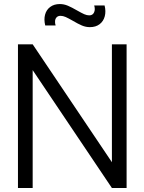

<svg xmlns="http://www.w3.org/2000/svg" viewBox="-20 -942 724 962"><path d="M430.3 -806Q410 -806 390.4 -814.2Q370.8 -822.5 344.2 -838.3Q322.3 -850.8 308.9 -856.8Q295.5 -862.7 283.3 -862.7Q271 -862.7 264 -855.6Q257 -848.5 255.9 -837.3Q254.8 -826.2 258.7 -814.3H206.7Q199.2 -844 205.8 -868.5Q212.3 -893 231.7 -907.3Q251 -921.7 279.7 -921.7Q300.3 -921.7 319.9 -913.4Q339.5 -905.2 366.8 -889.3Q388.7 -876.8 401.9 -870.9Q415.2 -865 427.3 -865Q444.3 -865 451.2 -879.6Q458.2 -894.2 452 -914.7H504Q511.5 -885.3 504.9 -860.3Q498.3 -835.3 479 -820.7Q459.7 -806 430.3 -806ZM70 0V-720H143.7L540.7 -129.3V-720H614.3V0H540.7L143.7 -590.7V0Z"/></svg>

Font: Vela Sans GX ExtLt
Style: Regular
Weight: 200
Designer: Principal design: Mikhail Sharanda - project Manrope.
Design modification: Ravid Balaliev
Foundry: Mikhail Sharanda
Version: Version 1.001